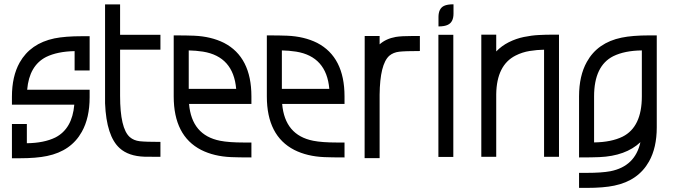

<svg xmlns="http://www.w3.org/2000/svg" viewBox="-20 -747 3195 911"><path d="M71.8 3.9H36.6V-158.7H107.4V-67.4Q189 -68.4 242.7 -94.7Q322.8 -135.7 332.5 -250.5H36.6V-288.1Q36.6 -384.8 73.2 -450.2Q124.5 -541 238.3 -564.9Q289.1 -575.2 369.6 -575.2H405.3V-412.6H334V-504.4Q252.4 -502.9 198.7 -476.6Q118.7 -435.5 108.9 -321.3H405.3V-285.6Q405.3 -187.5 368.2 -121.6Q317.4 -30.3 203.1 -6.8Q152.3 3.9 71.8 3.9Z M741.2 -2.9Q686 -2.9 666 -3.4Q589.8 -5.9 547.9 -43.9Q484.9 -100.6 478.5 -256.8V-726.1H549.8V-582H741.2V-511.2H549.8V-292.5Q549.8 -137.7 595.7 -96.7Q614.7 -80.1 643.1 -76.9Q671.4 -73.7 741.2 -73.7Z M1172.9 0Q1110.8 0 1076.7 -1.5Q995.6 -4.9 934.6 -35.6Q804.2 -102.5 804.2 -289.6V-579.1Q866.2 -579.1 900.4 -577.6Q981.4 -574.2 1043 -543.5Q1172.9 -476.1 1172.9 -289.6V-253.9H877Q889.6 -105.5 1024.4 -79.1Q1065.9 -70.8 1137.7 -70.8H1172.9ZM1100.6 -325.2Q1087.4 -478.5 943.4 -502Q908.2 -507.3 875.5 -507.8V-325.2Z M1614.7 0Q1552.7 0 1518.6 -1.5Q1437.5 -4.9 1376.5 -35.6Q1246.1 -102.5 1246.1 -289.6V-579.1Q1308.1 -579.1 1342.3 -577.6Q1423.3 -574.2 1484.9 -543.5Q1614.7 -476.1 1614.7 -289.6V-253.9H1318.8Q1331.5 -105.5 1466.3 -79.1Q1507.8 -70.8 1579.6 -70.8H1614.7ZM1542.5 -325.2Q1529.3 -478.5 1385.3 -502Q1350.1 -507.3 1317.4 -507.8V-325.2Z M1781.2 3.4H1710L1710.4 -576.2H1781.2V-536.6Q1811.5 -563.5 1857.9 -571.8Q1885.3 -576.2 1937 -576.2H1972.2V-504.9Q1902.8 -504.9 1874.5 -501.7Q1846.2 -498.5 1827.1 -482.4Q1782.7 -442.4 1781.2 -297.4Z M2060.5 -621.6V-666Q2060.5 -706.5 2086.9 -719.2Q2102.5 -726.6 2131.8 -726.6V-682.6Q2131.8 -642.1 2105 -629.4Q2089.4 -621.6 2060.5 -621.6ZM2130.9 -2.4H2060.1V-582H2130.9Z M2596.7 -582.5H2632.3V-2.9H2561.5V-511.2Q2528.3 -510.7 2493.2 -505.1Q2458 -499.5 2426.3 -483.4Q2336.4 -438 2334.5 -299.8V-2.9H2263.7V-582.5H2334.5V-502.9Q2359.9 -529.3 2393.6 -546.4Q2428.7 -564 2465.3 -571.5Q2502 -579.1 2536.1 -580.8Q2570.3 -582.5 2596.7 -582.5Z M2763.2 144.5H2727.5V73.2H2763.2Q2835 73.2 2876.5 65.4Q2993.7 42 3018.6 -72.3Q2948.7 -6.8 2823.7 -1.5Q2790 0 2727.5 0V-289.6Q2727.5 -387.7 2764.6 -453.6Q2815.4 -544.9 2929.2 -568.4Q2980.5 -579.1 3061 -579.1H3096.2V-142.6Q3096.2 -46.4 3059.6 19Q3008.3 110.4 2894.5 133.8Q2843.8 144.5 2763.2 144.5ZM2798.8 -71.3Q2880.4 -72.3 2934.1 -98.6Q3025.4 -144.5 3025.4 -289.6V-507.8Q2943.8 -506.8 2890.1 -480.5Q2798.8 -434.6 2798.8 -289.6Z"/></svg>

Font: Greenwashing Machine
Style: Regular
Weight: 400
Designer: Tup Wanders
Foundry: Free font, DO NOT SELL
Version: Version 1.00;August 10, 2023;FontCreator 11.5.0.2430 64-bit